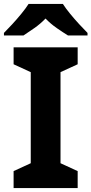

<svg xmlns="http://www.w3.org/2000/svg" viewBox="-37 -954 464 974"><path d="M357 0H32V-86L119 -126V-588L32 -628V-714H357V-628L270 -588V-126L357 -86ZM282 -934Q296 -912 318.5 -884.5Q341 -857 365 -831Q389 -805 407 -787V-774H308Q282 -790 251 -811.5Q220 -833 194 -860Q168 -833 138 -812Q108 -791 82 -774H-17V-787Q2 -806 25.5 -831.5Q49 -857 71.5 -884.5Q94 -912 108 -934Z"/></svg>

Font: Noto Sans Devanagari
Style: Bold
Weight: 700
Version: Version 2.003